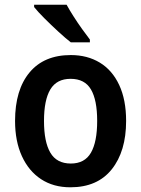

<svg xmlns="http://www.w3.org/2000/svg" viewBox="-20 -786 600 816"><path d="M516 -272Q516 -143 455 -66.5Q394 10 279 10Q207 10 154.5 -24.5Q102 -59 73 -122.5Q44 -186 44 -272Q44 -404 105.5 -478Q167 -552 281 -552Q351 -552 404 -520Q457 -488 486.5 -425Q516 -362 516 -272ZM167 -272Q167 -183 194 -137Q221 -91 281 -91Q340 -91 366.5 -137Q393 -183 393 -272Q393 -361 366.5 -406Q340 -451 280 -451Q221 -451 194 -406Q167 -361 167 -272ZM263 -766Q275 -744 292.5 -716.5Q310 -689 329 -662.5Q348 -636 362 -618V-606H281Q259 -623 228 -651.5Q197 -680 168.5 -708.5Q140 -737 125 -756V-766Z"/></svg>

Font: Noto Sans Gurmukhi UI SemiCondensed SemiBold
Style: Regular
Weight: 600
Width: 4
Designer: Jelle Bosma - Monotype Design Team
Foundry: Monotype Imaging Inc.
Version: Version 2.004; ttfautohint (v1.8.4.7-5d5b)